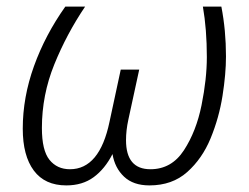

<svg xmlns="http://www.w3.org/2000/svg" viewBox="-20 -552 754 582"><path d="M181 10Q230 10 264 -15Q298 -40 321 -85Q328 -43 356 -16.5Q384 10 433 10Q502 10 547.5 -30.5Q593 -71 618.5 -133Q644 -195 654.5 -261.5Q665 -328 665 -381Q665 -460 651 -532H595Q607 -463 607 -379Q607 -313 591 -233.5Q575 -154 537.5 -96.5Q500 -39 436 -39Q362 -39 362 -127Q362 -157 369 -189L402 -341H346L312 -183Q282 -39 192 -39Q153 -39 130 -67.5Q107 -96 107 -164Q107 -264 144.5 -356.5Q182 -449 238 -532H178Q117 -446 83 -351.5Q49 -257 49 -162Q49 -80 82.5 -35Q116 10 181 10Z"/></svg>

Font: Noto Sans UI Light
Style: Italic
Weight: 300
Italic angle: -12°
Designer: Monotype Design Team
Foundry: Monotype Imaging Inc.
Version: Version 1.901